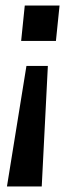

<svg xmlns="http://www.w3.org/2000/svg" viewBox="-20 -472 273 690"><path d="M5 198 75 -235H152L130 198ZM181 -325H56L69 -452H194Z"/></svg>

Font: Zilla Slab SemiBold
Style: Regular
Weight: 600
Designer: Typotheque.com
Foundry: Typotheque type foundry
Version: Version 1.0; 2017